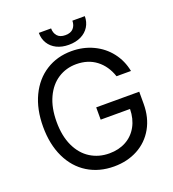

<svg xmlns="http://www.w3.org/2000/svg" viewBox="-157 -1004 1023 1134"><g transform="rotate(-20 354.5 -437.0)"><path d="M360.4 -634.8Q296.9 -634.8 245.8 -602.1Q194.8 -569.3 165.3 -505.9Q135.7 -442.4 135.7 -353.5Q135.7 -264.6 165.5 -201.2Q195.3 -137.7 247.6 -105Q299.8 -72.3 366.2 -72.3Q425.8 -72.3 471.4 -97.4Q517.1 -122.6 542.7 -169.2Q568.4 -215.8 569.3 -277.3H384.8V-354.5H655.3V-278.3Q655.3 -191.9 618.2 -126.5Q581.1 -61 515.4 -25.6Q449.7 9.8 366.2 9.8Q272.5 9.8 200.9 -34.4Q129.4 -78.6 90.1 -160.9Q50.8 -243.2 50.8 -353.5Q50.8 -463.4 90.1 -545.7Q129.4 -627.9 199.7 -672.4Q270 -716.8 360.4 -716.8Q434.1 -716.8 495.6 -687.7Q557.1 -658.7 597.7 -606.4Q638.2 -554.2 651.4 -486.3H560.5Q537.1 -556.2 485.6 -595.5Q434.1 -634.8 360.4 -634.8ZM360.4 -756.8Q316.9 -756.8 284.4 -772.9Q252 -789.1 234.4 -817.9Q216.8 -846.7 216.8 -883.8H293.9Q293.9 -855 310.3 -836.2Q326.7 -817.4 360.4 -817.4Q394.5 -817.4 411.1 -836.2Q427.7 -855 427.7 -883.8H505.9Q505.9 -846.7 488 -817.9Q470.2 -789.1 437.3 -772.9Q404.3 -756.8 360.4 -756.8Z"/></g></svg>

Font: Pretendard JP
Style: Regular
Weight: 400
Designer: Base glyphs from Inter by Rasmus Andersson; Hangeul glyphs from Noto Sans CJK(Source Han Sans) by Jang Soo-young and Kan
Foundry: Kil Hyung-jin
Version: Version 1.309